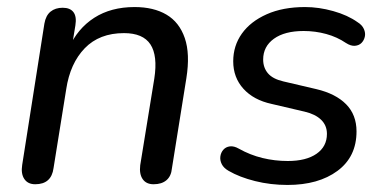

<svg xmlns="http://www.w3.org/2000/svg" viewBox="-20 -516 1095 545"><path d="M80 7Q59 7 49 -8Q39 -23 43 -48L106 -449Q110 -472 123.5 -483Q137 -494 158 -494Q179 -494 188.5 -481.5Q198 -469 194 -444L181 -365L175 -379Q200 -435 247.5 -465.5Q295 -496 362 -496Q416 -496 452.5 -474.5Q489 -453 504.5 -408Q520 -363 509 -294L468 -38Q466 -16 452.5 -4.5Q439 7 416 7Q395 7 385 -7.5Q375 -22 378 -47L418 -293Q428 -358 407 -390Q386 -422 332 -422Q262 -422 220.5 -379Q179 -336 168 -263L132 -39Q126 7 80 7Z M796 9Q748 9 704 -2Q660 -13 629 -31Q615 -39 609.5 -50Q604 -61 605.5 -72Q607 -83 614 -91Q621 -99 632.5 -100.5Q644 -102 658 -94Q690 -76 725 -67.5Q760 -59 797 -59Q849 -59 878.5 -79.5Q908 -100 908 -136Q908 -160 891.5 -176Q875 -192 845 -199L751 -221Q700 -232 671 -264Q642 -296 642 -342Q642 -386 666.5 -420.5Q691 -455 737 -475.5Q783 -496 846 -496Q885 -496 926 -484.5Q967 -473 995 -453Q1008 -445 1013 -433.5Q1018 -422 1015.5 -411.5Q1013 -401 1006 -394Q999 -387 987.5 -386Q976 -385 962 -394Q937 -411 906 -419.5Q875 -428 842 -428Q788 -428 757.5 -406Q727 -384 727 -347Q727 -324 740.5 -308Q754 -292 784 -285L878 -263Q933 -250 962.5 -220Q992 -190 992 -143Q992 -71 938 -31Q884 9 796 9Z"/></svg>

Font: Nunito ExtraLight Medium
Style: Italic
Weight: 500
Italic angle: -9°
Version: Version 3.602